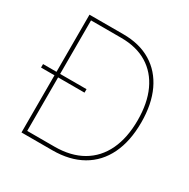

<svg xmlns="http://www.w3.org/2000/svg" viewBox="-164 -878 1011 1027"><g transform="rotate(30 342.0 -364.0)"><path d="M291 0H112.3V-22.5H291Q392.1 -22.5 462.6 -63.5Q533.2 -104.5 569.8 -181.6Q606.4 -258.8 606.4 -366.2Q606.4 -472.7 571.5 -548.3Q536.6 -624 470.5 -664.6Q404.3 -705.1 309.6 -705.1H112.3V-727.5H309.6Q410.2 -727.5 481.4 -684.3Q552.7 -641.1 590.8 -560.3Q628.9 -479.5 628.9 -366.2Q628.9 -250.5 589.1 -168.5Q549.3 -86.4 473.6 -43.2Q397.9 0 291 0ZM123 -727.5V0H100.6V-727.5ZM17.6 -353V-374.5H286.1V-353Z"/></g></svg>

Font: Inter 24pt Thin
Style: Regular
Weight: 250
Designer: Rasmus Andersson
Foundry: rsms
Version: Version 4.001;git-66647c0bb